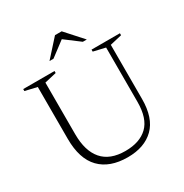

<svg xmlns="http://www.w3.org/2000/svg" viewBox="-195 -1010 1122 1172"><g transform="rotate(-30 365.5 -424.0)"><path d="M589 -254.5V-636.5L505.5 -656V-670H705.5V-656L622 -636.5V-256Q622 -121 555 -55.5Q488 10 370 10Q243.5 10 175.5 -60Q107.5 -130 107.5 -271V-636.5L24 -656V-670H244.5V-656L161 -636.5V-272.5Q161 -154.5 214.8 -92.5Q268.5 -30.5 376.5 -30.5Q478 -30.5 533.5 -84Q589 -137.5 589 -254.5ZM483.5 -738 380 -816 276.5 -738H248.5L356.5 -858H403.5L511.5 -738Z"/></g></svg>

Font: Newsreader Text Light
Style: Regular
Weight: 300
Designer: Hugues Gentile
Foundry: Production Type
Version: Version 1.002